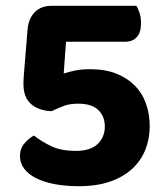

<svg xmlns="http://www.w3.org/2000/svg" viewBox="-20 -628 565 663"><path d="M451 -608Q457 -598 462 -583Q467 -568 467 -548Q467 -516 452.5 -500Q438 -484 413 -484H208L200 -374Q218 -380 239.5 -384.5Q261 -389 292 -389Q343 -389 381 -374Q419 -359 445 -333Q471 -307 484 -270.5Q497 -234 497 -192Q497 -150 482.5 -112.5Q468 -75 438 -46.5Q408 -18 361.5 -1.5Q315 15 252 15Q207 15 169.5 8Q132 1 105 -12.5Q78 -26 63.5 -45.5Q49 -65 49 -89Q49 -115 64 -132.5Q79 -150 97 -160Q124 -139 157.5 -123Q191 -107 242 -107Q293 -107 317.5 -131Q342 -155 342 -191Q342 -226 319.5 -248Q297 -270 250 -270Q221 -270 201 -262.5Q181 -255 158 -244Q113 -246 87 -269Q61 -292 61 -337Q61 -341 61 -346Q61 -351 62 -365L75 -524Q78 -563 99.5 -585.5Q121 -608 159 -608H451Z"/></svg>

Font: Baloo 2 Latin
Style: Bold
Weight: 400
Designer: Sarang Kulkarni and Ek Type
Foundry: Ek Type
Version: Version 1.001